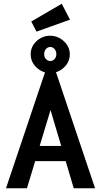

<svg xmlns="http://www.w3.org/2000/svg" viewBox="-20 -1006 540 1026"><path d="M374 0 331 -145H168L124 0H12L223 -627H277L488 0ZM250 -418 192 -226H307ZM248 -616Q206 -616 175 -645.5Q144 -675 144 -716Q144 -757 175 -786Q206 -815 248 -815Q290 -815 321.5 -785.5Q353 -756 353 -716Q353 -675 322 -645.5Q291 -616 248 -616ZM249 -680Q262 -680 271.5 -690.5Q281 -701 281 -717Q281 -733 271.5 -744Q262 -755 249 -755Q235 -755 225.5 -744Q216 -733 216 -717Q216 -701 225.5 -690.5Q235 -680 249 -680ZM175 -837 147 -891 310 -986 354 -901Z"/></svg>

Font: Ligconsolata
Style: Bold
Weight: 700
Monospace: yes
Designer: Raph Levien, Cyreal, Brenton Simpson
Foundry: Raph Levien, Cyreal, Google
Version: Version 3.001; ttfautohint (v1.8.2.53-6de2)